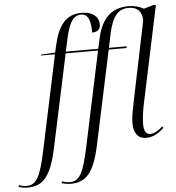

<svg xmlns="http://www.w3.org/2000/svg" viewBox="-203 -829 1033 1128"><g transform="rotate(-5 313.5 -265.0)"><path d="M-86 240C0 240 51 196 88 23L205 -526H396L277 35C245 186 221 230 163 230C149 230 129 226 118 222L115 232C128 236 149 240 168 240C254 240 306 196 342 23L459 -526H564L566 -536H461L477 -613C498 -713 531 -760 597 -760C647 -760 675 -732 676 -680L579 -211C570 -166 560 -119 560 -83C560 -21 588 10 634 10C676 10 713 -14 739 -41L733 -49C711 -29 685 -11 660 -11C635 -11 622 -31 622 -72C622 -107 630 -160 638 -196L758 -763L743 -764L686 -747C663 -761 632 -770 597 -770C494 -770 437 -711 412 -598L398 -536H207L219 -592C240 -694 263 -745 315 -745C359 -745 371 -700 371 -634C404 -634 420 -651 420 -677C420 -719 390 -755 317 -755C226 -755 178 -691 153 -576L144 -536L61 -531L60 -526H142L23 35C-9 186 -34 230 -91 230C-106 230 -125 226 -136 222L-139 232C-126 236 -105 240 -86 240Z"/></g></svg>

Font: Noto Serif Display SemiCondensed Light
Style: Italic
Weight: 300
Width: 4
Italic angle: -12°
Designer: Monotype Design Team
Foundry: Monotype Imaging Inc.
Version: Version 2.009